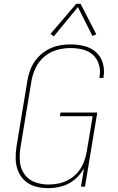

<svg xmlns="http://www.w3.org/2000/svg" viewBox="-20 -975 616 1003"><path d="M232 8Q267 8 303.5 -2Q340 -12 370 -37Q400 -62 419 -96L403 0H424L488 -387H296L293 -368H464L433 -182Q428 -154 417.5 -127Q407 -100 388 -77Q369 -54 343 -38.5Q317 -23 289 -17Q261 -11 233 -11Q196 -11 162 -23.5Q128 -36 107.5 -65Q87 -94 84 -131Q81 -168 87 -205L144 -550Q150 -586 166 -620Q182 -654 211.5 -679Q241 -704 277 -714Q313 -724 348 -724Q381 -724 412 -716.5Q443 -709 465.5 -688.5Q488 -668 497 -637Q506 -606 500 -574Q500 -571 499 -568H520L521 -575Q527 -611 517 -645.5Q507 -680 481 -703Q455 -726 420 -734.5Q385 -743 348 -743Q317 -743 285.5 -736.5Q254 -730 225 -713Q196 -696 174 -670.5Q152 -645 140 -614.5Q128 -584 123 -553L66 -208Q61 -175 62 -142Q63 -109 75.5 -79.5Q88 -50 111.5 -29.5Q135 -9 166.5 -0.5Q198 8 232 8ZM261 -785 387 -938 463 -787 483 -796 401 -955H378L244 -798Z"/></svg>

Font: Iosevka Sparkle Thin
Style: Italic
Weight: 100
Italic angle: -9°
Designer: Belleve Invis
Foundry: Belleve Invis
Version: Version 4.5.0; ttfautohint (v1.8.3)